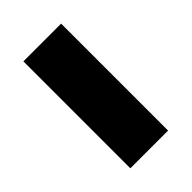

<svg xmlns="http://www.w3.org/2000/svg" viewBox="-24 -328 230 230"><g transform="rotate(45 90.5 -213.0)"><path d="M181.2 -245.1V-181.2H0V-245.1Z"/></g></svg>

Font: NMS Futura Pro Book
Style: Regular
Weight: 400
Designer: Blend3rman
Version: Version 0.1